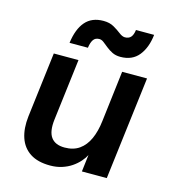

<svg xmlns="http://www.w3.org/2000/svg" viewBox="-108 -806 826 909"><g transform="rotate(15 305.0 -351.5)"><path d="M557 -505 495 0H373L383 -83Q375 -67 360 -50Q345 -33 324.5 -19Q304 -5 277.5 3.5Q251 12 220 12Q159 12 121.5 -12.5Q84 -37 69 -81.5Q54 -126 61 -186L100 -505H221L184 -203Q177 -144 197.5 -116Q218 -88 264 -88Q307 -88 336 -108.5Q365 -129 382 -166.5Q399 -204 405 -256L435 -505ZM291 -627Q271 -627 261.5 -612.5Q252 -598 249 -573H159Q168 -642 199.5 -678.5Q231 -715 288 -715Q318 -715 339 -703Q360 -691 376 -678.5Q392 -666 405 -666Q424 -666 434 -677.5Q444 -689 447 -713H536Q529 -649 497.5 -610Q466 -571 408 -571Q385 -571 368 -579.5Q351 -588 337.5 -599Q324 -610 313 -618.5Q302 -627 291 -627Z"/></g></svg>

Font: Inclusive Sans SemiBold
Style: Italic
Weight: 600
Italic angle: -7°
Designer: Olivia King
Foundry: Olivia King
Version: Version 2.004